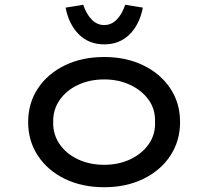

<svg xmlns="http://www.w3.org/2000/svg" viewBox="-20 -775 873 805"><path d="M417 10Q324 10 252 -25Q180 -60 139 -122Q98 -184 98 -263Q98 -343 139 -404.5Q180 -466 252 -501Q324 -536 417 -536Q509 -536 581 -501Q653 -466 694 -404.5Q735 -343 735 -263Q735 -184 694 -122Q653 -60 581 -25Q509 10 417 10ZM417 -84Q477 -84 526 -107Q575 -130 603.5 -170.5Q632 -211 630 -263Q632 -316 603.5 -356Q575 -396 526 -419Q477 -442 417 -442Q356 -442 307 -419Q258 -396 230 -355.5Q202 -315 203 -263Q202 -211 230 -170.5Q258 -130 307 -107Q356 -84 417 -84ZM417 -589Q353 -589 311 -630.5Q269 -672 255 -743L329 -755Q342 -716 364.5 -693Q387 -670 417 -670Q447 -670 469.5 -693Q492 -716 505 -755L579 -743Q565 -672 523 -630.5Q481 -589 417 -589Z"/></svg>

Font: Lexend Mega
Style: Regular
Weight: 400
Designer: Bonnie Shaver-Troup, Thomas Jockin
Foundry: Lexend
Version: Version 1.007